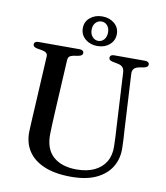

<svg xmlns="http://www.w3.org/2000/svg" viewBox="-98 -985 936 1083"><g transform="rotate(10 370.5 -443.0)"><path d="M587.5 -294.5 570 -614Q569 -632.5 560 -642.8Q551 -653 531 -657L502.5 -662.5Q489 -665.5 484.2 -670.2Q479.5 -675 479.5 -682.5Q479.5 -690.5 485.5 -695.2Q491.5 -700 502.5 -700H681Q692.5 -700 698.5 -695.2Q704.5 -690.5 704.5 -682.5Q704.5 -675 699.2 -670Q694 -665 681 -662L655 -657.5Q631.5 -653 623.2 -641.2Q615 -629.5 616.5 -611.5L634 -294Q636 -269 637.2 -244.8Q638.5 -220.5 639 -194.5Q641 -133.5 612.8 -85.8Q584.5 -38 527 -10.5Q469.5 17 382.5 17Q290.5 17 228.5 -9Q166.5 -35 135.8 -82.2Q105 -129.5 106.5 -193Q107 -206 108 -226.8Q109 -247.5 110.2 -271.8Q111.5 -296 113 -321L129.5 -626.5Q130.5 -640 122.5 -647.2Q114.5 -654.5 97.5 -657.5L69 -662.5Q45.5 -667 45.5 -682Q45.5 -690.5 51.8 -695.2Q58 -700 69.5 -700H305.5Q317 -700 323.2 -695.2Q329.5 -690.5 329.5 -682Q329.5 -675 324.2 -670Q319 -665 306 -662.5L277 -657.5Q261.5 -654.5 254.5 -647.8Q247.5 -641 246.5 -627L230 -323Q228 -286.5 226.8 -256.8Q225.5 -227 225 -202.5Q223 -115 271.5 -72Q320 -29 406 -29Q465 -29 507.2 -49Q549.5 -69 571.5 -106Q593.5 -143 592 -194.5Q591 -228.5 590 -251.8Q589 -275 587.5 -294.5ZM400 -735Q359 -735 330.8 -758.8Q302.5 -782.5 302.5 -820.5Q302.5 -858 330.8 -881.2Q359 -904.5 400 -904.5Q441.5 -904.5 469.5 -881Q497.5 -857.5 497.5 -820.5Q497.5 -783 469.5 -759Q441.5 -735 400 -735ZM400.5 -875.5Q380.5 -875.5 366.8 -860.5Q353 -845.5 353 -820.5Q353 -795.5 366.8 -780Q380.5 -764.5 400.5 -764.5Q420.5 -764.5 433.8 -780.2Q447 -796 447 -820.5Q447 -845.5 433.8 -860.5Q420.5 -875.5 400.5 -875.5Z"/></g></svg>

Font: Fraunces 18pt
Style: Regular
Weight: 400
Version: Version 1.000;[b76b70a41]